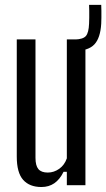

<svg xmlns="http://www.w3.org/2000/svg" viewBox="-20 -762 437 790"><path d="M150.5 7.5Q101.5 7.5 75.2 -22Q49 -51.5 49 -118V-600H126V-112.5Q126 -80.5 138 -66.2Q150 -52 176.5 -52Q202 -52 223.8 -67.5Q245.5 -83 255 -110.5V-600H331.5V0H255V-55H241.5Q226 -23.5 203.5 -8Q181 7.5 150.5 7.5ZM289 -553Q285 -553 280 -553.2Q275 -553.5 269.5 -555L269 -599.5Q276 -599.5 280.5 -599.5Q285 -599.5 289 -599.5Q322 -600.5 333.5 -614Q345 -627.5 346.5 -664.5Q347 -674.5 347.2 -689Q347.5 -703.5 347.2 -717.8Q347 -732 346.5 -742H396.5Q397 -732 397.2 -717.8Q397.5 -703.5 397.2 -689Q397 -674.5 396.5 -664.5Q393 -605.5 368.2 -579.2Q343.5 -553 289 -553Z"/></svg>

Font: Big Shoulders Display Thin Medium
Style: Regular
Weight: 500
Version: Version 2.002